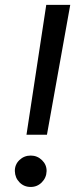

<svg xmlns="http://www.w3.org/2000/svg" viewBox="-20 -747 318 773"><path d="M262.8 -727.3 169 -204.5H86.6L166.2 -727.3ZM103.7 5.7Q76.7 5.7 58.6 -12.8Q40.5 -31.2 39.8 -58.2Q39.4 -84.5 58.2 -102.6Q77.1 -120.7 103.7 -120.7Q130 -120.7 149 -102.3Q168 -83.8 167.6 -58.2Q166.9 -31.6 148.4 -13Q130 5.7 103.7 5.7Z"/></svg>

Font: Karasuma Gothic
Style: Italic
Weight: 400
Italic angle: -9.39999°
Designer: Rasmus Andersson / Ryoko Nishizuka
Foundry: Genbu
Version: Version 1.00